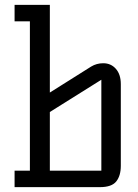

<svg xmlns="http://www.w3.org/2000/svg" viewBox="-20 -770 567 790"><path d="M40 0V-67.9H103V-682.1H40V-750H185.1V-389.2L355 -496.1Q377.4 -509.8 404.8 -509.8Q436.5 -509.8 456.8 -486.8Q477.1 -463.9 477.1 -423.8V-87.9Q477.1 -46.9 458.3 -23.4Q439.5 0 391.1 0ZM185.1 -67.9H397V-441.9L185.1 -309.1Z"/></svg>

Font: Kelly Slab
Style: Regular
Weight: 400
Designer: Denis Masharov
Foundry: Denis Masharov
Version: Version 1.001